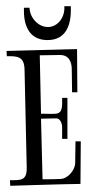

<svg xmlns="http://www.w3.org/2000/svg" viewBox="-20 -713 306 618"><path d="M108 -535C130 -535 151 -536 173 -536C202 -536 211 -514 211 -489L212 -416H229L228 -555L1 -549L2 -532C38 -533 58 -530 59 -489L66 -174V-171C66 -131 46 -133 12 -133L13 -115C88 -117 164 -120 239 -121L240 -258H223L222 -189C222 -166 199 -138 175 -137C156 -136 137 -136 117 -136L112 -331L161 -332C174 -332 180 -315 180 -304V-266H197V-398H180C182 -337 171 -347 112 -347ZM187 -693C190 -659 167 -626 134 -626C103 -626 76 -656 75 -688H57C57 -685 57 -681 57 -678C57 -624 79 -584 133 -584C188 -584 208 -626 208 -680C208 -684 208 -689 208 -693Z"/></svg>

Font: Bigelow Rules
Style: Regular
Weight: 400
Designer: Astigmatic (AOETI)
Foundry: Astigmatic (AOETI)
Version: Version 1.000